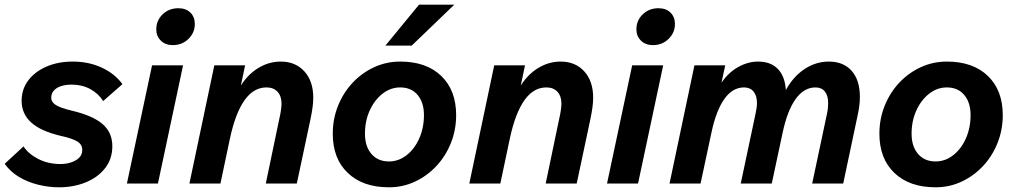

<svg xmlns="http://www.w3.org/2000/svg" viewBox="-29 -781 4325 817"><path d="M-9 -84 71 -158Q92 -126 134 -104.5Q176 -83 229 -83Q251 -83 272 -89.5Q293 -96 307 -109Q321 -122 321 -143Q321 -166 300 -179Q279 -192 229 -203Q144 -223 103.5 -260Q63 -297 63 -352Q63 -401 91 -438.5Q119 -476 168.5 -497.5Q218 -519 281 -519Q348 -519 403.5 -493.5Q459 -468 492 -423L410 -351Q390 -383 355 -402Q320 -421 276 -421Q236 -421 212.5 -406Q189 -391 189 -365Q189 -347 208 -334.5Q227 -322 277 -310Q366 -289 407.5 -253Q449 -217 449 -159Q449 -104 417.5 -64.5Q386 -25 334.5 -4.5Q283 16 222 16Q178 16 133.5 5Q89 -6 52 -28Q15 -50 -9 -84Z M636 -656Q636 -694 663 -720Q690 -746 730 -746Q762 -746 781 -727.5Q800 -709 800 -679Q800 -642 773 -615.5Q746 -589 706 -589Q675 -589 655.5 -608Q636 -627 636 -656ZM511 0 618 -503H750L643 0Z M777 0 883 -503H1014L996 -417Q1027 -466 1071.5 -492.5Q1116 -519 1166 -519Q1228 -519 1266 -477.5Q1304 -436 1304 -365Q1304 -346 1301 -324Q1298 -302 1292 -273L1234 0H1102L1159 -273Q1164 -294 1166.5 -312Q1169 -330 1169 -340Q1169 -372 1152 -390.5Q1135 -409 1105 -409Q1050 -409 1011.5 -354.5Q973 -300 950 -194L909 0Z M1387 -212Q1387 -275 1409.5 -331Q1432 -387 1471.5 -429Q1511 -471 1563 -495Q1615 -519 1674 -519Q1785 -519 1848.5 -458Q1912 -397 1912 -291Q1912 -228 1889.5 -172Q1867 -116 1827.5 -74Q1788 -32 1736.5 -8Q1685 16 1626 16Q1515 16 1451 -45Q1387 -106 1387 -212ZM1626 -94Q1667 -94 1701 -120.5Q1735 -147 1755 -192Q1775 -237 1775 -291Q1775 -345 1748 -377Q1721 -409 1674 -409Q1633 -409 1599 -382.5Q1565 -356 1544.5 -311.5Q1524 -267 1524 -212Q1524 -158 1551.5 -126Q1579 -94 1626 -94ZM1611 -587 1754 -761H1904L1723 -587Z M1968 0 2074 -503H2205L2187 -417Q2218 -466 2262.5 -492.5Q2307 -519 2357 -519Q2419 -519 2457 -477.5Q2495 -436 2495 -365Q2495 -346 2492 -324Q2489 -302 2483 -273L2425 0H2293L2350 -273Q2355 -294 2357.5 -312Q2360 -330 2360 -340Q2360 -372 2343 -390.5Q2326 -409 2296 -409Q2241 -409 2202.5 -354.5Q2164 -300 2141 -194L2100 0Z M2679 -656Q2679 -694 2706 -720Q2733 -746 2773 -746Q2805 -746 2824 -727.5Q2843 -709 2843 -679Q2843 -642 2816 -615.5Q2789 -589 2749 -589Q2718 -589 2698.5 -608Q2679 -627 2679 -656ZM2554 0 2661 -503H2793L2686 0Z M2820 0 2926 -503H3057L3041 -429Q3071 -473 3112.5 -496Q3154 -519 3197 -519Q3250 -519 3280.5 -488Q3311 -457 3315 -398Q3347 -456 3395 -487.5Q3443 -519 3498 -519Q3560 -519 3595 -479.5Q3630 -440 3630 -368Q3630 -335 3621 -293L3559 0H3427L3490 -297Q3493 -311 3494 -323Q3495 -335 3495 -343Q3495 -374 3481 -391.5Q3467 -409 3441 -409Q3392 -409 3356.5 -359.5Q3321 -310 3301 -215L3255 0H3123L3186 -297Q3192 -324 3192 -343Q3192 -374 3177.5 -391.5Q3163 -409 3137 -409Q3088 -409 3053 -359.5Q3018 -310 2998 -215L2952 0Z M3713 -212Q3713 -275 3735.5 -331Q3758 -387 3797.5 -429Q3837 -471 3889 -495Q3941 -519 4000 -519Q4111 -519 4174.5 -458Q4238 -397 4238 -291Q4238 -228 4215.5 -172Q4193 -116 4153.5 -74Q4114 -32 4062.5 -8Q4011 16 3952 16Q3841 16 3777 -45Q3713 -106 3713 -212ZM3952 -94Q3993 -94 4027 -120.5Q4061 -147 4081 -192Q4101 -237 4101 -291Q4101 -345 4074 -377Q4047 -409 4000 -409Q3959 -409 3925 -382.5Q3891 -356 3870.5 -311.5Q3850 -267 3850 -212Q3850 -158 3877.5 -126Q3905 -94 3952 -94Z"/></svg>

Font: Wix Madefor Text
Style: Bold Italic
Weight: 700
Italic angle: -12°
Designer: Dalton Maag Ltd
Foundry: Dalton Maag Ltd
Version: Version 3.100